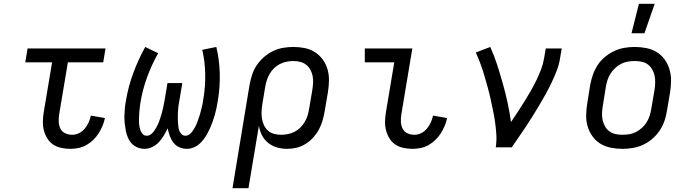

<svg xmlns="http://www.w3.org/2000/svg" viewBox="-20 -775 3640 1010"><path d="M350 8Q326 8 302.5 3Q279 -2 260 -14.5Q241 -27 229 -46.5Q217 -66 211 -88.5Q205 -111 205.5 -135Q206 -159 210 -184L254 -447H113L125 -520H535L523 -447H337L291 -172Q288 -152 289 -133Q290 -114 298 -98Q306 -82 323 -74Q340 -66 360 -66Q378 -66 395.5 -74.5Q413 -83 425.5 -98Q438 -113 446 -130.5Q454 -148 458 -167L532 -154Q528 -134 519.5 -113.5Q511 -93 499 -74Q487 -55 470.5 -39Q454 -23 434.5 -12Q415 -1 393 3.5Q371 8 350 8Z M741 8Q721 8 703 0.5Q685 -7 672.5 -20.5Q660 -34 652.5 -52Q645 -70 641.5 -89Q638 -108 636 -127.5Q634 -147 634.5 -167Q635 -187 637 -207.5Q639 -228 643 -248Q655 -320 681 -390.5Q707 -461 744 -528L812 -495Q777 -433 753.5 -368Q730 -303 719 -237Q717 -224 715.5 -211.5Q714 -199 713 -186.5Q712 -174 711.5 -162Q711 -150 711 -137.5Q711 -125 713 -113Q715 -101 719 -89.5Q723 -78 731 -69.5Q739 -61 752 -61Q763 -61 773 -68Q783 -75 790 -85Q797 -95 803 -105.5Q809 -116 813.5 -127Q818 -138 821.5 -149Q825 -160 828.5 -171Q832 -182 834.5 -193Q837 -204 839.5 -215Q842 -226 844 -237.5Q846 -249 848 -260L861 -338H939L926 -260Q924 -249 922 -238Q920 -227 918.5 -215.5Q917 -204 916.5 -193Q916 -182 915.5 -171Q915 -160 915.5 -149Q916 -138 916.5 -127Q917 -116 918.5 -105.5Q920 -95 924 -85.5Q928 -76 936 -68.5Q944 -61 955 -61Q966 -61 976 -68Q986 -75 992.5 -84.5Q999 -94 1005 -104.5Q1011 -115 1015 -125.5Q1019 -136 1023 -147Q1027 -158 1030.5 -169Q1034 -180 1036.5 -191Q1039 -202 1042 -212.5Q1045 -223 1046.5 -234Q1048 -245 1050 -256Q1061 -322 1059.5 -387Q1058 -452 1044 -513L1118 -528Q1134 -461 1136 -389.5Q1138 -318 1126 -246Q1123 -227 1119 -207.5Q1115 -188 1109.5 -169Q1104 -150 1097 -131Q1090 -112 1081.5 -93.5Q1073 -75 1062 -57.5Q1051 -40 1036.5 -25Q1022 -10 1002.5 -1Q983 8 964 8Q942 8 923 -0.5Q904 -9 892 -25Q880 -41 873 -60.5Q866 -80 862 -100Q853 -81 842 -62.5Q831 -44 816.5 -28Q802 -12 781.5 -2Q761 8 741 8Z M1203 215 1293 -330Q1298 -356 1306.5 -382.5Q1315 -409 1331 -432.5Q1347 -456 1369.5 -475.5Q1392 -495 1417.5 -507Q1443 -519 1470 -523.5Q1497 -528 1523 -528Q1554 -528 1583.5 -522Q1613 -516 1637 -500.5Q1661 -485 1678 -461.5Q1695 -438 1703 -410Q1711 -382 1710.5 -351.5Q1710 -321 1705 -290L1688 -190Q1684 -166 1677 -141.5Q1670 -117 1658 -94.5Q1646 -72 1628 -52Q1610 -32 1587.5 -18Q1565 -4 1540.5 2Q1516 8 1491 8Q1463 8 1437 0.5Q1411 -7 1390.5 -23.5Q1370 -40 1358 -63.5Q1346 -87 1342 -114L1287 215ZM1459 -66Q1476 -66 1494 -69.5Q1512 -73 1529 -81.5Q1546 -90 1559.5 -103.5Q1573 -117 1583 -133.5Q1593 -150 1598 -167.5Q1603 -185 1606 -202L1623 -302Q1626 -321 1627 -339.5Q1628 -358 1624.5 -375.5Q1621 -393 1612.5 -408.5Q1604 -424 1590.5 -434.5Q1577 -445 1559.5 -449.5Q1542 -454 1523 -454Q1506 -454 1488 -450.5Q1470 -447 1453 -438.5Q1436 -430 1422 -416.5Q1408 -403 1398.5 -386.5Q1389 -370 1383.5 -352.5Q1378 -335 1375 -318L1360 -227Q1357 -208 1356 -189Q1355 -170 1358 -151.5Q1361 -133 1368.5 -116.5Q1376 -100 1389.5 -88Q1403 -76 1421 -71Q1439 -66 1459 -66Z M2150 8Q2126 8 2102.5 3Q2079 -2 2060 -14.5Q2041 -27 2029 -46.5Q2017 -66 2011 -88.5Q2005 -111 2005.5 -135Q2006 -159 2010 -184L2054 -447H1899V-520H2149L2091 -172Q2088 -152 2089 -133Q2090 -114 2098 -98Q2106 -82 2123 -74Q2140 -66 2160 -66Q2178 -66 2195.5 -74.5Q2213 -83 2225.5 -98Q2238 -113 2246 -130.5Q2254 -148 2258 -167L2332 -154Q2328 -134 2319.5 -113.5Q2311 -93 2299 -74Q2287 -55 2270.5 -39Q2254 -23 2234.5 -12Q2215 -1 2193 3.5Q2171 8 2150 8Z M2588 0Q2593 -34 2591 -66.5Q2589 -99 2584.5 -131Q2580 -163 2573.5 -194.5Q2567 -226 2560 -257.5Q2553 -289 2544.5 -319.5Q2536 -350 2527 -380.5Q2518 -411 2507 -440.5Q2496 -470 2483 -499L2559 -528Q2580 -482 2595.5 -433.5Q2611 -385 2625 -335.5Q2639 -286 2650 -235.5Q2661 -185 2668 -133Q2686 -159 2703.5 -186Q2721 -213 2738 -240Q2755 -267 2771 -295Q2787 -323 2801 -351.5Q2815 -380 2826 -409Q2837 -438 2842 -468L2851 -520H2935L2926 -468Q2921 -436 2909.5 -405.5Q2898 -375 2883.5 -344.5Q2869 -314 2853 -284.5Q2837 -255 2819.5 -226Q2802 -197 2784.5 -168.5Q2767 -140 2748.5 -112Q2730 -84 2710.5 -56Q2691 -28 2672 0Z M3254 8Q3223 8 3193 2Q3163 -4 3138.5 -19Q3114 -34 3097 -57.5Q3080 -81 3071.5 -109Q3063 -137 3063.5 -168Q3064 -199 3069 -230L3085 -330Q3090 -357 3099.5 -383.5Q3109 -410 3124.5 -433.5Q3140 -457 3163 -476Q3186 -495 3212 -507Q3238 -519 3265.5 -523.5Q3293 -528 3319 -528Q3350 -528 3380 -522Q3410 -516 3434.5 -501Q3459 -486 3476 -462.5Q3493 -439 3501.5 -411Q3510 -383 3510 -352Q3510 -321 3505 -290L3488 -190Q3484 -163 3474.5 -136.5Q3465 -110 3449 -86.5Q3433 -63 3410.5 -44Q3388 -25 3362 -13Q3336 -1 3308 3.5Q3280 8 3254 8ZM3254 -66Q3272 -66 3290.5 -69Q3309 -72 3325.5 -80.5Q3342 -89 3357 -102.5Q3372 -116 3382 -132.5Q3392 -149 3397.5 -166.5Q3403 -184 3406 -202L3423 -302Q3426 -321 3426.5 -340Q3427 -359 3423.5 -376.5Q3420 -394 3411 -409.5Q3402 -425 3388.5 -435.5Q3375 -446 3357 -450Q3339 -454 3320 -454Q3302 -454 3283.5 -451Q3265 -448 3248 -439.5Q3231 -431 3216.5 -417.5Q3202 -404 3191.5 -387.5Q3181 -371 3175.5 -353.5Q3170 -336 3167 -318L3151 -218Q3148 -199 3147 -180Q3146 -161 3150 -143.5Q3154 -126 3162.5 -110.5Q3171 -95 3185 -84.5Q3199 -74 3217 -70Q3235 -66 3254 -66ZM3302 -600 3341 -755H3424L3370 -600Z"/></svg>

Font: Iosevka HT Extended
Style: Italic
Weight: 400
Width: 7
Italic angle: -9°
Monospace: yes
Designer: Belleve Invis
Foundry: Belleve Invis
Version: Version 32.3.0; ttfautohint (v1.8.4)